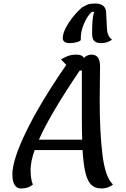

<svg xmlns="http://www.w3.org/2000/svg" viewBox="-20 -1043 714 1086"><path d="M545 -589 544 -470Q544 -296 559.5 -168.5Q575 -41 619 1Q591 23 554 23Q519 23 497.5 3.5Q476 -16 464 -63Q452 -110 447 -194H176Q153 -129 153 -83Q153 -29 166 1Q151 13 135.5 18Q120 23 98 23Q75 23 62.5 2.5Q50 -18 50 -57Q50 -139 129.5 -302Q209 -465 355 -676L325 -707Q348 -721 367.5 -727.5Q387 -734 411 -734Q447 -734 454 -715Q473 -734 498 -734Q522 -734 534 -717.5Q546 -701 546 -665Q546 -618 545 -589ZM445 -253Q443 -290 443 -378V-644H431Q266 -401 200 -253ZM522 -1023Q546 -1023 562 -1011.5Q578 -1000 580 -976L585 -883Q586 -840 614 -818Q597 -808 583 -803.5Q569 -799 552 -799Q527 -799 514 -810.5Q501 -822 501 -852Q501 -895 503 -923.5Q505 -952 513 -976H499Q473 -952 454 -906.5Q435 -861 437 -817Q434 -810 414.5 -804.5Q395 -799 372 -799Q355 -799 345 -806.5Q335 -814 335 -826Q335 -863 369 -914.5Q403 -966 444 -1001Q466 -1014 479 -1018.5Q492 -1023 522 -1023Z"/></svg>

Font: Lemonada Light
Style: Regular
Weight: 300
Designer: Mohamed Gaber (Arabic) Eduardo Tunni (Latin)
Foundry: Kief Type Foundry
Version: Version 3.006